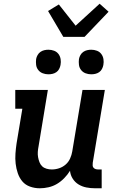

<svg xmlns="http://www.w3.org/2000/svg" viewBox="-20 -1003 640 1031"><path d="M194 8Q166 8 141 -1Q116 -10 100 -29Q84 -48 75.5 -73Q67 -98 64 -124.5Q61 -151 63 -178.5Q65 -206 69 -233L100 -419H62V-520H237L187 -217Q184 -202 183 -187.5Q182 -173 184.5 -159Q187 -145 192 -132Q197 -119 206.5 -110Q216 -101 230 -97Q244 -93 258 -93Q278 -93 297.5 -99.5Q317 -106 332.5 -119.5Q348 -133 356.5 -152Q365 -171 368 -190L423 -520H543L478 -129Q477 -121 477.5 -114Q478 -107 482.5 -102Q487 -97 493.5 -95Q500 -93 508 -93H526V8H491Q466 8 443.5 3.5Q421 -1 402 -12.5Q383 -24 370.5 -43.5Q358 -63 356 -86Q343 -65 325 -46.5Q307 -28 286 -15.5Q265 -3 241 2.5Q217 8 194 8ZM470 -604Q454 -604 439.5 -609.5Q425 -615 415.5 -627Q406 -639 404 -654.5Q402 -670 404 -686Q406 -697 412 -707.5Q418 -718 427.5 -724.5Q437 -731 448 -733.5Q459 -736 470 -736Q486 -736 500.5 -730.5Q515 -725 524 -713Q533 -701 535.5 -685.5Q538 -670 535 -654Q533 -643 527.5 -632.5Q522 -622 512.5 -615.5Q503 -609 492 -606.5Q481 -604 470 -604ZM240 -604Q224 -604 209.5 -609.5Q195 -615 185.5 -627Q176 -639 174 -654.5Q172 -670 174 -686Q176 -697 182 -707.5Q188 -718 197.5 -724.5Q207 -731 218 -733.5Q229 -736 240 -736Q256 -736 270.5 -730.5Q285 -725 294 -713Q303 -701 305.5 -685.5Q308 -670 305 -654Q303 -643 297.5 -632.5Q292 -622 282.5 -615.5Q273 -609 262 -606.5Q251 -604 240 -604ZM320 -805 238 -944 296 -979 386 -865 515 -983 563 -940 434 -805Z"/></svg>

Font: Iosevka Etoile
Style: Bold Italic
Weight: 700
Italic angle: -9°
Designer: Belleve Invis
Foundry: Belleve Invis
Version: Version 28.1.0; ttfautohint (v1.8.4)